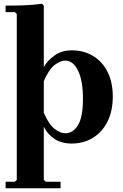

<svg xmlns="http://www.w3.org/2000/svg" viewBox="-20 -760 660 1030"><path d="M10 250V215H60L70 205V-685L60 -695H10V-730Q36 -730 72 -730.5Q108 -731 143.5 -733.5Q179 -736 205 -740L215 -730V-400Q234 -435 273 -462.5Q312 -490 364 -490Q429 -490 479 -460Q529 -430 557 -374.5Q585 -319 585 -242Q585 -165 557 -108.5Q529 -52 479 -21Q429 10 364 10Q309 10 271.5 -15.5Q234 -41 215 -80V205L225 215H305V250ZM330 -45Q372 -45 398.5 -88.5Q425 -132 425 -230Q425 -328 398.5 -381.5Q372 -435 330 -435Q304 -435 273.5 -412Q243 -389 215 -325V-155Q243 -91 273.5 -68Q304 -45 330 -45Z"/></svg>

Font: Brygada 1918
Style: Bold
Weight: 700
Designer: Mateusz Machalski | Borys Kosmynka | Przemek Hoffer
Foundry: NIEPODLEGLA 2018
Version: Version 3.006